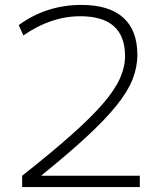

<svg xmlns="http://www.w3.org/2000/svg" viewBox="-20 -760 667 780"><path d="M70 -46Q189 -140 269.5 -211.5Q350 -283 398 -338.5Q446 -394 467 -441Q488 -488 488 -532Q488 -694 306 -694Q187 -694 75 -616L56 -658Q168 -740 311 -740Q423 -740 480.5 -688.5Q538 -637 538 -537Q538 -487 518.5 -437.5Q499 -388 453.5 -331.5Q408 -275 333 -205.5Q258 -136 149 -48V-46H548V0H70Z"/></svg>

Font: M PLUS 2 Light
Style: Regular
Weight: 300
Designer: Coji Morishita
Foundry: UNDERFOREST DESIGN
Version: Version 1.001